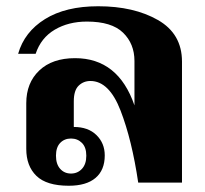

<svg xmlns="http://www.w3.org/2000/svg" viewBox="-20 -584 657 614"><path d="M64 -108V-254Q64 -319 105.5 -358.5Q147 -398 220 -398Q358 -398 410 -247V-389Q410 -444 373.5 -479.5Q337 -515 258 -515Q199 -515 155 -489Q111 -463 94 -412H38Q58 -482 124 -523Q190 -564 294 -564Q408 -564 485 -520Q562 -476 562 -387V0H422Q402 -136 365.5 -230.5Q329 -325 269 -325Q247 -325 231.5 -310Q216 -295 216 -260V-178Q262 -178 288.5 -152Q315 -126 315 -87Q315 -40 285.5 -15Q256 10 200 10Q129 10 96.5 -21.5Q64 -53 64 -108ZM256 -86Q256 -113 242 -127Q228 -141 207 -141Q186 -141 172.5 -127Q159 -113 159 -86Q159 -59 172.5 -44Q186 -29 207 -29Q228 -29 242 -44Q256 -59 256 -86Z"/></svg>

Font: Trirong
Style: Bold
Weight: 700
Designer: Katatrad Team
Foundry: CadsonDemak
Version: Version 1.001